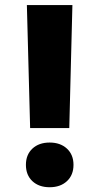

<svg xmlns="http://www.w3.org/2000/svg" viewBox="-20 -748 402 778"><path d="M102.1 -229 88.9 -727.5H273.4L260.7 -229ZM181.2 10.7Q137.7 10.7 111.3 -13.9Q85 -38.6 85 -80.1Q85 -121.1 111.3 -145.8Q137.7 -170.4 181.2 -170.4Q224.6 -170.4 251.2 -145.8Q277.8 -121.1 277.8 -80.1Q277.8 -38.6 251.2 -13.9Q224.6 10.7 181.2 10.7Z"/></svg>

Font: Inter Extra Bold
Style: Regular
Weight: 800
Designer: Rasmus Andersson
Foundry: rsms
Version: Version 4.000;git-3c8e0fc